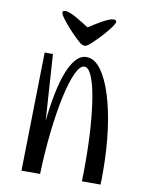

<svg xmlns="http://www.w3.org/2000/svg" viewBox="-81 -765 626 823"><g transform="rotate(10 232.0 -353.5)"><path d="M70 0ZM259 -486Q239 -486 221 -446.5Q203 -407 188.5 -340Q174 -273 164 -185Q154 -97 151 0H70L80 -516H116L135 -229Q142 -294 153 -349Q164 -404 179.5 -443.5Q195 -483 215 -505.5Q235 -528 261 -528Q295 -528 323 -490.5Q351 -453 371.5 -389Q392 -325 403.5 -239Q415 -153 415 -56Q415 -42 415 -28Q415 -14 414 0H333Q334 -23 334 -44.5Q334 -66 334 -88Q334 -170 328.5 -242.5Q323 -315 313.5 -369Q304 -423 290 -454.5Q276 -486 259 -486ZM138 -707Q146 -707 159 -701.5Q172 -696 186.5 -688Q201 -680 216 -670.5Q231 -661 242 -654Q253 -661 268 -670.5Q283 -680 297.5 -688Q312 -696 325 -701.5Q338 -707 346 -707Q349 -707 354 -705.5Q359 -704 359 -699Q359 -691 346.5 -674Q334 -657 317.5 -638.5Q301 -620 284 -603.5Q267 -587 258 -580Q249 -574 242 -574Q236 -574 226 -580Q217 -587 200 -603.5Q183 -620 166.5 -638.5Q150 -657 137.5 -674Q125 -691 125 -699Q125 -704 130 -705.5Q135 -707 138 -707Z"/></g></svg>

Font: Combo
Style: Regular
Weight: 400
Designer: Eduardo Rodriguez Tunni
Foundry: Eduardo Rodriguez Tunni
Version: Version 1.001